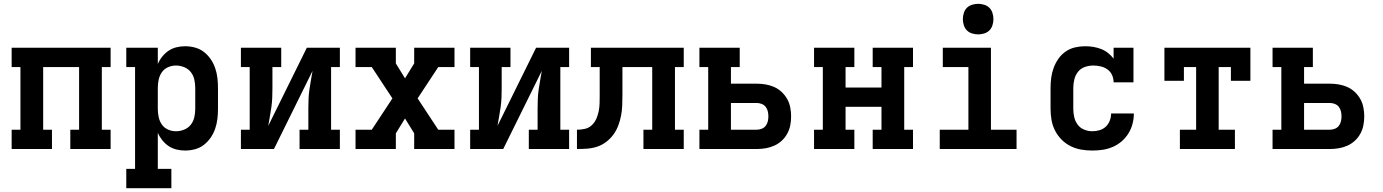

<svg xmlns="http://www.w3.org/2000/svg" viewBox="-20 -780 7240 1005"><path d="M41 0V-101H87V-429H41V-530H559V-429H513V-101H559V0H348V-101H394V-429H206V-101H252V0Z M641 205V104H687V-429H641V-530H806V-445Q815 -466 829.5 -484Q844 -502 862.5 -514.5Q881 -527 903.5 -532.5Q926 -538 949 -538Q975 -538 1001 -531Q1027 -524 1047.5 -508Q1068 -492 1083 -470Q1098 -448 1106.5 -423Q1115 -398 1118 -372Q1121 -346 1121 -320V-210Q1121 -184 1118 -158Q1115 -132 1106.5 -107Q1098 -82 1083 -60Q1068 -38 1047.5 -22Q1027 -6 1001 1Q975 8 949 8Q926 8 903.5 2.5Q881 -3 862.5 -15.5Q844 -28 829.5 -46Q815 -64 806 -85V104H877V205ZM901 -93Q923 -93 944 -101.5Q965 -110 978.5 -127Q992 -144 997 -166Q1002 -188 1002 -210V-320Q1002 -342 997 -364Q992 -386 978.5 -403Q965 -420 944 -428.5Q923 -437 901 -437Q879 -437 859 -428Q839 -419 827 -401.5Q815 -384 810.5 -362.5Q806 -341 806 -320V-210Q806 -189 810.5 -167.5Q815 -146 827 -128.5Q839 -111 859 -102Q879 -93 901 -93Z M1241 0V-101H1287V-429H1241V-530H1452V-429H1406V-318Q1406 -293 1405 -268.5Q1404 -244 1400.5 -219Q1397 -194 1392.5 -169.5Q1388 -145 1384 -121L1586 -530H1759V-429H1713V-101H1759V0H1548V-101H1594V-212Q1594 -237 1595 -261.5Q1596 -286 1599.5 -311Q1603 -336 1607.5 -360.5Q1612 -385 1616 -409L1414 0Z M1841 0V-101H1926L2034 -265L1926 -429H1841V-530H2052V-448L2100 -370L2148 -448V-530H2359V-429H2274L2166 -265L2274 -101H2359V0H2148V-82L2100 -160L2052 -82V0Z M2441 0V-101H2487V-429H2441V-530H2652V-429H2606V-318Q2606 -293 2605 -268.5Q2604 -244 2600.5 -219Q2597 -194 2592.5 -169.5Q2588 -145 2584 -121L2786 -530H2959V-429H2913V-101H2959V0H2748V-101H2794V-212Q2794 -237 2795 -261.5Q2796 -286 2799.5 -311Q2803 -336 2807.5 -360.5Q2812 -385 2816 -409L2614 0Z M3000 0V-101Q3021 -101 3041.5 -105.5Q3062 -110 3077.5 -124.5Q3093 -139 3101.5 -158.5Q3110 -178 3114 -198.5Q3118 -219 3118.5 -240Q3119 -261 3119 -282V-429H3073V-530H3559V-429H3513V-101H3559V0H3348V-101H3394V-429H3238V-283Q3238 -256 3237 -229Q3236 -202 3231 -175.5Q3226 -149 3216.5 -123.5Q3207 -98 3191.5 -76.5Q3176 -55 3154 -38Q3132 -21 3106.5 -12.5Q3081 -4 3054 -2Q3027 0 3000 0Z M3641 0V-101H3687V-429H3641V-530H3852V-429H3806V-342H3941Q3965 -342 3988 -338Q4011 -334 4032.5 -324.5Q4054 -315 4071.5 -298.5Q4089 -282 4100.5 -261.5Q4112 -241 4116.5 -217.5Q4121 -194 4121 -171Q4121 -147 4116.5 -124Q4112 -101 4100.5 -80Q4089 -59 4071.5 -43Q4054 -27 4032.5 -17.5Q4011 -8 3988 -4Q3965 0 3941 0ZM3806 -101H3941Q3954 -101 3967 -106Q3980 -111 3988 -121.5Q3996 -132 3999 -145Q4002 -158 4002 -171Q4002 -184 3999 -197Q3996 -210 3988 -220.5Q3980 -231 3967 -236Q3954 -241 3941 -241H3806Z M4241 0V-101H4287V-429H4241V-530H4452V-429H4406V-322H4594V-429H4548V-530H4759V-429H4713V-101H4759V0H4548V-101H4594V-221H4406V-101H4452V0Z M4899 0V-101H5049V-429H4915V-530H5167V-101H5301V0ZM5100 -600Q5084 -600 5068 -605Q5052 -610 5041 -621Q5030 -632 5025 -648Q5020 -664 5020 -680Q5020 -696 5025 -712Q5030 -728 5041 -739Q5052 -750 5068 -755Q5084 -760 5100 -760Q5116 -760 5132 -755Q5148 -750 5159 -739Q5170 -728 5175 -712Q5180 -696 5180 -680Q5180 -664 5175 -648Q5170 -632 5159 -621Q5148 -610 5132 -605Q5116 -600 5100 -600Z M5698 8Q5668 8 5639 3Q5610 -2 5584 -15Q5558 -28 5537 -49Q5516 -70 5502.5 -96.5Q5489 -123 5484 -152Q5479 -181 5479 -210V-320Q5479 -347 5482.5 -373.5Q5486 -400 5495.5 -425.5Q5505 -451 5520.5 -473Q5536 -495 5558.5 -510.5Q5581 -526 5607.5 -532Q5634 -538 5661 -538Q5682 -538 5703 -534.5Q5724 -531 5743.5 -523.5Q5763 -516 5779.5 -503Q5796 -490 5809 -473V-530H5913V-349H5809Q5809 -369 5801 -387Q5793 -405 5777 -416.5Q5761 -428 5741.5 -432.5Q5722 -437 5703 -437Q5680 -437 5658.5 -429.5Q5637 -422 5623 -404.5Q5609 -387 5603.5 -364.5Q5598 -342 5598 -320V-210Q5598 -188 5603 -166.5Q5608 -145 5621 -127.5Q5634 -110 5655 -101.5Q5676 -93 5698 -93Q5717 -93 5735.5 -98.5Q5754 -104 5768 -117Q5782 -130 5789 -148.5Q5796 -167 5796 -186Q5796 -186 5796 -186Q5796 -186 5796 -186H5915Q5915 -186 5915 -186Q5915 -186 5915 -186Q5915 -158 5908 -131.5Q5901 -105 5886.5 -81.5Q5872 -58 5851 -40Q5830 -22 5804.5 -11Q5779 0 5752 4Q5725 8 5698 8Z M6156 0V-101H6241V-429H6177V-357H6075V-530H6525V-357H6423V-429H6359V-101H6444V0Z M6641 0V-101H6687V-429H6641V-530H6852V-429H6806V-342H6941Q6965 -342 6988 -338Q7011 -334 7032.5 -324.5Q7054 -315 7071.5 -298.5Q7089 -282 7100.5 -261.5Q7112 -241 7116.5 -217.5Q7121 -194 7121 -171Q7121 -147 7116.5 -124Q7112 -101 7100.5 -80Q7089 -59 7071.5 -43Q7054 -27 7032.5 -17.5Q7011 -8 6988 -4Q6965 0 6941 0ZM6806 -101H6941Q6954 -101 6967 -106Q6980 -111 6988 -121.5Q6996 -132 6999 -145Q7002 -158 7002 -171Q7002 -184 6999 -197Q6996 -210 6988 -220.5Q6980 -231 6967 -236Q6954 -241 6941 -241H6806Z"/></svg>

Font: Iosevka Slab Extended
Style: Bold
Weight: 700
Width: 7
Monospace: yes
Designer: Belleve Invis
Foundry: Belleve Invis
Version: Version 11.1.0; ttfautohint (v1.8.3)